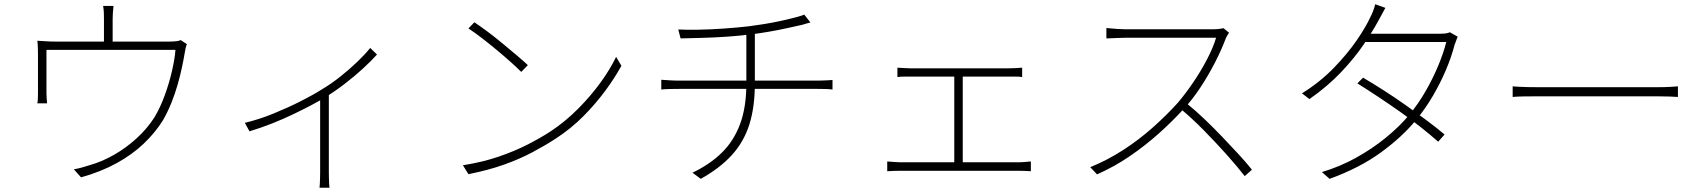

<svg xmlns="http://www.w3.org/2000/svg" viewBox="-20 -816 8040 905"><path d="M515 -788Q513 -772 512 -755Q511 -738 511 -727Q511 -716 511 -693Q511 -670 511 -644.5Q511 -619 511 -602H470Q470 -620 470 -645.5Q470 -671 470 -693.5Q470 -716 470 -727Q470 -738 469.5 -755Q469 -772 466 -788ZM861 -608Q858 -602 855 -589.5Q852 -577 850 -563Q846 -538 838 -500Q830 -462 817.5 -418Q805 -374 787.5 -330.5Q770 -287 748 -249Q712 -191 657.5 -139Q603 -87 529 -46.5Q455 -6 362 20L328 -18Q346 -21 364.5 -26Q383 -31 401 -37Q459 -53 517 -86Q575 -119 625 -165Q675 -211 708 -263Q736 -310 757 -368Q778 -426 791 -483Q804 -540 807 -581H199Q199 -564 199 -534.5Q199 -505 199 -473Q199 -441 199 -414.5Q199 -388 199 -377Q199 -366 200 -352Q201 -338 202 -329H156Q158 -338 158.5 -352.5Q159 -367 159 -377Q159 -389 159 -413Q159 -437 159 -465Q159 -493 159 -517.5Q159 -542 159 -554Q159 -570 158.5 -589.5Q158 -609 156 -624Q175 -623 196.5 -621.5Q218 -620 243 -620H775Q801 -620 813 -622Q825 -624 832 -627Z M1134 -237Q1201 -253 1268.5 -280.5Q1336 -308 1395.5 -338Q1455 -368 1496 -394Q1543 -422 1585.5 -456Q1628 -490 1664 -524.5Q1700 -559 1725 -590L1757 -559Q1730 -529 1691.5 -493.5Q1653 -458 1607 -422.5Q1561 -387 1511 -356Q1481 -338 1443 -318Q1405 -298 1360 -276.5Q1315 -255 1263.5 -234.5Q1212 -214 1156 -197ZM1489 -375 1530 -391V-1Q1530 11 1530.5 25.5Q1531 40 1531.5 51.5Q1532 63 1533 69H1486Q1487 63 1487.5 51.5Q1488 40 1488.5 25.5Q1489 11 1489 -1Z M2216 -711Q2243 -693 2278 -667Q2313 -641 2349 -611Q2385 -581 2416.5 -554.5Q2448 -528 2468 -509L2437 -477Q2418 -496 2388 -523Q2358 -550 2322.5 -579.5Q2287 -609 2252 -636Q2217 -663 2188 -682ZM2162 -37Q2256 -52 2331.5 -78Q2407 -104 2467.5 -135Q2528 -166 2574 -196Q2645 -243 2705 -303.5Q2765 -364 2811 -427.5Q2857 -491 2884 -548L2909 -506Q2878 -449 2832.5 -387.5Q2787 -326 2729.5 -268Q2672 -210 2600 -163Q2551 -131 2491 -99Q2431 -67 2357 -40.5Q2283 -14 2188 5Z M3177 -677Q3214 -675 3272 -676Q3330 -677 3393 -681.5Q3456 -686 3509 -692Q3540 -696 3578 -702Q3616 -708 3653.5 -716Q3691 -724 3722 -732Q3753 -740 3771 -747L3800 -710Q3791 -708 3781 -705Q3771 -702 3761 -699Q3733 -693 3693 -684Q3653 -675 3607 -667Q3561 -659 3520 -654Q3464 -647 3405 -643Q3346 -639 3289.5 -637.5Q3233 -636 3188 -635ZM3244 -2Q3326 -41 3382.5 -96.5Q3439 -152 3468.5 -231.5Q3498 -311 3498 -422Q3498 -422 3498 -455Q3498 -488 3498 -543Q3498 -598 3498 -665L3538 -672Q3538 -651 3538 -619Q3538 -587 3538 -553Q3538 -519 3538 -489Q3538 -459 3538 -440.5Q3538 -422 3538 -422Q3538 -311 3512 -229Q3486 -147 3429.5 -85Q3373 -23 3283 27ZM3097 -440Q3111 -439 3135 -437.5Q3159 -436 3181 -436Q3195 -436 3234 -436Q3273 -436 3328.5 -436Q3384 -436 3447 -436Q3510 -436 3573 -436Q3636 -436 3690.5 -436Q3745 -436 3783 -436Q3821 -436 3833 -436Q3844 -436 3856.5 -436.5Q3869 -437 3881 -437.5Q3893 -438 3904 -439V-394Q3890 -396 3871 -396.5Q3852 -397 3834 -397Q3822 -397 3784 -397Q3746 -397 3691.5 -397Q3637 -397 3574 -397Q3511 -397 3448 -397Q3385 -397 3329.5 -397Q3274 -397 3235.5 -397Q3197 -397 3183 -397Q3158 -397 3136 -396.5Q3114 -396 3097 -394Z M4210 -497Q4226 -496 4244 -495Q4262 -494 4270 -494H4733Q4752 -494 4768 -495Q4784 -496 4798 -497V-453Q4784 -455 4767 -455Q4750 -455 4733 -455H4271Q4263 -455 4244 -455Q4225 -455 4210 -453ZM4478 -30V-470H4518V-30ZM4162 -55Q4178 -54 4194.5 -52.5Q4211 -51 4225 -51H4779Q4795 -51 4810 -52.5Q4825 -54 4839 -55V-9Q4825 -10 4807.5 -10.5Q4790 -11 4779 -11H4225Q4211 -11 4195 -10.5Q4179 -10 4162 -9Z M5773 -662Q5770 -657 5764.5 -648Q5759 -639 5757 -633Q5738 -582 5707 -521.5Q5676 -461 5638 -403.5Q5600 -346 5559 -302Q5504 -242 5440 -185Q5376 -128 5304 -79Q5232 -30 5151 6L5119 -28Q5200 -61 5273.5 -108.5Q5347 -156 5412.5 -214Q5478 -272 5533 -333Q5567 -373 5603.5 -426.5Q5640 -480 5669.5 -536.5Q5699 -593 5712 -638Q5705 -638 5672 -638Q5639 -638 5593 -638Q5547 -638 5496 -638Q5445 -638 5399 -638Q5353 -638 5321.5 -638Q5290 -638 5283 -638Q5267 -638 5247 -637Q5227 -636 5211.5 -635.5Q5196 -635 5195 -635V-684Q5196 -684 5211.5 -682.5Q5227 -681 5247 -679.5Q5267 -678 5283 -678Q5290 -678 5320.5 -678Q5351 -678 5395 -678Q5439 -678 5487.5 -678Q5536 -678 5580 -678Q5624 -678 5655 -678Q5686 -678 5695 -678Q5712 -678 5725 -679.5Q5738 -681 5747 -683ZM5572 -330Q5615 -295 5658 -254Q5701 -213 5742 -170Q5783 -127 5819 -88Q5855 -49 5881 -16L5847 14Q5812 -31 5762 -87Q5712 -143 5656 -200Q5600 -257 5545 -303Z M6405 -450Q6454 -421 6505.5 -388Q6557 -355 6607 -319.5Q6657 -284 6703.5 -249.5Q6750 -215 6789 -182L6759 -148Q6723 -180 6677.5 -216Q6632 -252 6581 -288Q6530 -324 6478 -358.5Q6426 -393 6378 -423ZM6851 -643Q6847 -635 6843 -622.5Q6839 -610 6836 -604Q6822 -549 6796 -487.5Q6770 -426 6734.5 -365Q6699 -304 6655 -251Q6590 -171 6489 -97.5Q6388 -24 6247 27L6211 -5Q6295 -30 6371 -72Q6447 -114 6511 -166Q6575 -218 6622 -274Q6665 -326 6699.5 -386Q6734 -446 6759 -506Q6784 -566 6797 -618H6401L6421 -657H6766Q6783 -657 6794.5 -658.5Q6806 -660 6814 -664ZM6510 -779Q6502 -765 6493.5 -748.5Q6485 -732 6478 -720Q6451 -670 6407.5 -606Q6364 -542 6301 -475.5Q6238 -409 6152 -349L6117 -376Q6202 -429 6266.5 -495.5Q6331 -562 6375 -626Q6419 -690 6440 -737Q6445 -746 6452 -763.5Q6459 -781 6462 -796Z M7110 -409Q7123 -408 7140 -407Q7157 -406 7180 -405.5Q7203 -405 7232 -405Q7240 -405 7271.5 -405Q7303 -405 7348.5 -405Q7394 -405 7448 -405Q7502 -405 7556.5 -405Q7611 -405 7659 -405Q7707 -405 7741 -405Q7775 -405 7789 -405Q7829 -405 7852 -406.5Q7875 -408 7889 -409V-359Q7876 -360 7850.5 -361Q7825 -362 7790 -362Q7776 -362 7741.5 -362Q7707 -362 7659 -362Q7611 -362 7556.5 -362Q7502 -362 7448.5 -362Q7395 -362 7349 -362Q7303 -362 7272 -362Q7241 -362 7232 -362Q7192 -362 7161 -361.5Q7130 -361 7110 -359Z"/></svg>

Font: Noto Sans JP Thin ExtraLight
Style: Regular
Weight: 250
Version: Version 2.004-H2;hotconv 1.0.118;makeotfexe 2.5.65603